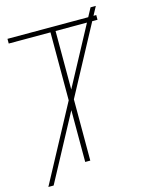

<svg xmlns="http://www.w3.org/2000/svg" viewBox="-124 -836 753 986"><g transform="rotate(-15 252.5 -342.5)"><path d="M484 -760 36 75H8L456 -760ZM251 0H224V-689H2V-714H474V-689H251Z"/></g></svg>

Font: Noto Sans Display Thin
Style: Regular
Weight: 250
Designer: Monotype Design Team
Foundry: Monotype Imaging Inc.
Version: Version 1.900